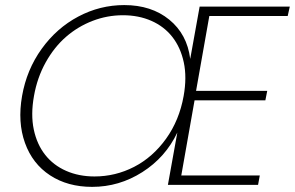

<svg xmlns="http://www.w3.org/2000/svg" viewBox="-20 -728 1161 756"><path d="M1112.8 -665H804.2L752 -370.1H1032.2L1024.9 -333H746.1L693.8 -37.1H1002.9L996.1 0H641.1L678.2 -206.1Q631.8 -108.4 540.5 -50.3Q449.2 7.8 342.8 7.8Q246.6 7.8 177.2 -37.6Q107.9 -83 78.4 -165Q48.8 -247.1 66.9 -350.1Q85 -453.6 144 -535.6Q203.1 -617.7 288.3 -662.8Q373.5 -708 469.2 -708Q576.2 -708 646.5 -650.6Q716.8 -593.3 729 -496.1L766.1 -702.1H1121.1ZM463.9 -668Q402.3 -668 344.5 -645.8Q286.6 -623.5 240 -583Q193.4 -542.5 159.9 -482.4Q126.5 -422.4 113.8 -350.1Q100.6 -276.9 113 -218Q125.5 -159.2 158 -118.2Q190.4 -77.1 240.5 -55.2Q290.5 -33.2 352.1 -33.2Q434.6 -33.2 508.1 -71Q581.5 -108.9 633.8 -181.6Q686 -254.4 703.1 -350.1Q716.3 -423.8 703.6 -482.7Q690.9 -541.5 658.4 -582.8Q626 -624 575.9 -646Q525.9 -668 463.9 -668Z"/></svg>

Font: SVN-Poppins ExtraLight
Style: Italic
Weight: 200
Italic angle: -10°
Designer: Ninad Kale (Devanagari), Jonny Pinhorn (Latin)
Foundry: Indian Type Foundry
Version: Version 3.002 2017